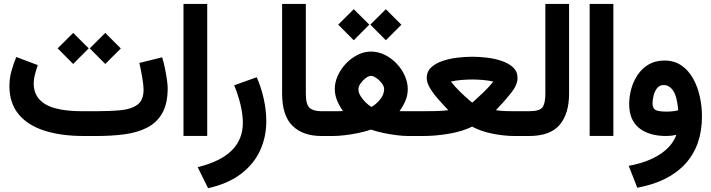

<svg xmlns="http://www.w3.org/2000/svg" viewBox="-20 -697 3646 984"><path d="M476.1 0H410.2Q292 0 206.3 -27.8Q120.6 -55.7 74.5 -112.5Q28.3 -169.4 28.3 -255.9Q28.3 -296.4 38.8 -333.7Q49.3 -371.1 63.5 -404.8L173.8 -363.3Q166 -341.8 159.4 -316.7Q152.8 -291.5 152.8 -266.6Q153.3 -198.7 212.4 -162.8Q271.5 -127 405.3 -127H472.7Q543 -127 597.9 -132.1Q652.8 -137.2 684.3 -160.4Q715.8 -183.6 715.8 -238.3Q715.8 -259.8 709 -299.8Q702.1 -339.8 694.3 -374.5L811 -403.3Q818.8 -378.4 825.2 -347.7Q831.5 -316.9 835.4 -289.1Q839.4 -261.2 839.4 -245.6Q839.4 -165 811 -116.2Q782.7 -67.4 732.7 -42.2Q682.6 -17.1 616.7 -8.5Q550.8 0 476.1 0ZM439.9 -449.2 519.5 -528.3 599.1 -448.7 519.5 -369.1ZM275.4 -449.2 355 -528.3 434.6 -449.2 355 -369.1Z M920.4 -676.8H1042V-0.5H920.4Z M1295.9 -301.3Q1318.8 -248.5 1331.8 -190.2Q1344.7 -131.8 1344.7 -74.7Q1344.7 5.4 1312.7 74.7Q1280.8 144 1214.8 194.3Q1148.9 244.6 1046.4 267.6L993.2 159.7Q1111.8 130.4 1168.2 73.5Q1224.6 16.6 1224.6 -66.9Q1224.6 -110.8 1212.2 -162.1Q1199.7 -213.4 1180.2 -259.8Z M1640.1 0H1627.9Q1531.7 0 1478.8 -52.5Q1425.8 -105 1425.8 -217.3V-676.8H1547.4V-216.8Q1547.4 -161.6 1566.7 -144.3Q1585.9 -127 1627.9 -127H1640.1Z M1877.9 -570.8 1957.5 -649.9 2037.1 -570.3 1957.5 -490.7ZM1713.4 -570.8 1793 -649.9 1872.6 -570.8 1793 -490.7ZM2027.3 -127.4Q2040 -127 2050 -127Q2060.1 -127 2068.4 -127H2114.7V0H2069.8Q2045.9 0 2012.7 -4.2Q1979.5 -8.3 1944.8 -15.6Q1910.2 -22.9 1880.9 -32.7Q1851.1 -22.5 1815.4 -15.1Q1779.8 -7.8 1745.6 -3.9Q1711.4 0 1686 0H1620.6V-127H1686.5Q1698.7 -127 1710.4 -127Q1722.2 -127 1737.8 -127.9Q1719.2 -153.8 1707.5 -182.4Q1695.8 -210.9 1695.8 -241.2Q1695.8 -275.4 1711.2 -309.3Q1726.6 -343.3 1752.9 -371.1Q1779.3 -398.9 1812.5 -415.8Q1845.7 -432.6 1881.3 -432.6Q1918 -432.6 1951.9 -416Q1985.8 -399.4 2012.5 -371.3Q2039.1 -343.3 2054.4 -309.1Q2069.8 -274.9 2069.8 -240.2Q2069.8 -209.5 2058.1 -181.4Q2046.4 -153.3 2027.3 -127.4ZM1881.3 -308.1Q1869.6 -308.1 1854.5 -296.9Q1839.4 -285.6 1828.1 -269.8Q1816.9 -253.9 1816.9 -239.3Q1816.9 -222.7 1827.9 -204.8Q1838.9 -187 1854.2 -172.1Q1869.6 -157.2 1883.3 -148.9Q1906.7 -161.1 1927.7 -187Q1948.7 -212.9 1948.7 -240.2Q1948.7 -254.4 1936.8 -270.3Q1924.8 -286.1 1908.9 -297.1Q1893.1 -308.1 1881.3 -308.1Z M2521.5 -132.3Q2544.4 -128.4 2571.5 -127.7Q2598.6 -127 2615.2 -127H2637.7V0H2615.2Q2566.9 0 2507.6 -11.2Q2448.2 -22.5 2399.4 -47.9Q2348.1 -22.9 2280.3 -11.5Q2212.4 0 2147.5 0H2095.2V-127H2148.9Q2174.8 -127 2212.2 -127.7Q2249.5 -128.4 2277.8 -132.3Q2250 -161.1 2224.6 -190.2Q2199.2 -219.2 2183.1 -246.6Q2167 -273.9 2167 -297.4Q2167 -330.1 2189.5 -351.3Q2211.9 -372.6 2247.6 -384.5Q2283.2 -396.5 2324 -401.4Q2364.7 -406.2 2400.9 -406.2Q2435.1 -406.2 2474.9 -401.6Q2514.6 -397 2550.5 -385Q2586.4 -373 2609.4 -351.8Q2632.3 -330.6 2632.3 -297.4Q2632.3 -261.7 2598.1 -219Q2564 -176.3 2521.5 -132.3ZM2399.9 -289.6Q2374.5 -289.6 2343.8 -287.1Q2313 -284.7 2291 -278.8Q2312.5 -251.5 2337.9 -226.8Q2363.3 -202.1 2381.6 -186.5Q2399.9 -170.9 2399.9 -170.9Q2399.9 -170.9 2418 -186.8Q2436 -202.6 2461.4 -227.3Q2486.8 -252 2508.3 -278.8Q2485.4 -284.7 2455.3 -287.1Q2425.3 -289.6 2399.9 -289.6ZM2627.1 0V-127H2671.9V0Z M2652.3 0V-127H2691.9Q2745.6 -127 2760.3 -147.2Q2774.9 -167.5 2774.9 -216.3V-676.8H2896.5V-216.8Q2896.5 -114.3 2848.1 -57.1Q2799.8 0 2691.4 0Z M3002 -676.8H3123.5V-0.5H3002Z M3446.3 -5.9Q3419.9 0 3395 0Q3306.2 0 3255.4 -40.8Q3204.6 -81.5 3204.6 -164.1Q3204.6 -202.6 3215.3 -241.7Q3226.1 -280.8 3248.3 -313.7Q3270.5 -346.7 3304.4 -366.7Q3338.4 -386.7 3385.3 -386.7Q3435.5 -386.7 3471.9 -361.8Q3508.3 -336.9 3531.7 -295.2Q3555.2 -253.4 3566.4 -202.6Q3577.6 -151.9 3577.6 -100.6Q3577.6 48.8 3492.7 142.1Q3407.7 235.4 3246.1 265.1L3202.1 152.8Q3298.8 135.3 3361.8 94.2Q3424.8 53.2 3446.3 -5.9ZM3456.1 -131.8Q3449.7 -204.1 3429.7 -232.7Q3409.7 -261.2 3381.3 -261.2Q3360.4 -261.2 3347.9 -245.6Q3335.4 -230 3329.8 -207.8Q3324.2 -185.5 3324.2 -166.5Q3324.2 -144 3337.9 -134.5Q3351.6 -125 3397.5 -125Q3427.7 -125 3456.1 -131.8Z"/></svg>

Font: Vazir WOL-UI
Style: Bold-WOL-UI
Weight: 700
Designer: Saber Rastikerdar
Foundry: Saber Rastikerdar
Version: Version 30.1.0